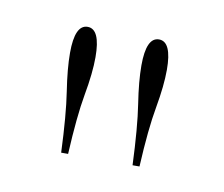

<svg xmlns="http://www.w3.org/2000/svg" viewBox="-36 -803 286 245"><g transform="rotate(10 107.0 -680.0)"><path d="M55.5 -598Q53.5 -647 49 -676Q44.5 -705 44.5 -725.5Q44.5 -762 61 -762Q77.5 -762 77.5 -725.5Q77.5 -705 72.2 -676Q67 -647 64.5 -598ZM148 -598Q146 -647 141.5 -676Q137 -705 137 -725.5Q137 -762 153.5 -762Q170 -762 170 -725.5Q170 -705 164.8 -676Q159.5 -647 157 -598Z"/></g></svg>

Font: Imbue 100pt Thin
Style: Regular
Weight: 100
Designer: Tyler Finck
Foundry: Etcetera Type Company
Version: Version 1.102; ttfautohint (v1.8.3)